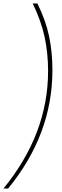

<svg xmlns="http://www.w3.org/2000/svg" viewBox="-26 -880 360 1110"><path d="M252 -469Q252 -574 231.5 -668Q211 -762 163 -860H190Q238 -764 257.5 -671.5Q277 -579 277 -474Q277 -103 21 210H-6Q252 -106 252 -469Z"/></svg>

Font: Exo Thin
Style: Italic
Weight: 250
Italic angle: -9°
Designer: Natanael Gama
Foundry: Natanael Gama
Version: Version 1.500; ttfautohint (v1.6)